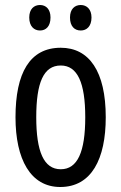

<svg xmlns="http://www.w3.org/2000/svg" viewBox="-20 -738 485 768"><path d="M97 -668C97 -633 116 -616 140 -616C164 -616 182 -633 182 -668C182 -701 164 -718 140 -718C116 -718 97 -702 97 -668ZM260 -668C260 -633 278 -616 303 -616C327 -616 346 -633 346 -668C346 -701 327 -718 303 -718C279 -718 260 -702 260 -668ZM403 -269C403 -452 337 -547 223 -547C99 -547 42 -446 42 -269C42 -101 102 10 221 10C346 10 403 -102 403 -269ZM125 -269C125 -407 154 -476 223 -476C290 -476 321 -407 321 -269C321 -130 290 -61 223 -61C155 -61 125 -132 125 -269Z"/></svg>

Font: Noto Sans Gujarati ExtraCondensed
Style: Regular
Weight: 400
Width: 2
Designer: Jelle Bosma - Monotype Design Team, Universal Thirst
Foundry: Monotype Imaging Inc.
Version: Version 2.106